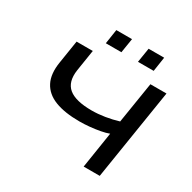

<svg xmlns="http://www.w3.org/2000/svg" viewBox="-193 -1100 1294 1293"><g transform="rotate(30 454.0 -453.0)"><path d="M619 0 663 -281Q637 -271 599.5 -264Q562 -257 521 -253Q480 -249 442 -249Q327 -249 252 -278Q177 -307 145 -369Q113 -431 129 -528L157 -705H283L257 -540Q243 -443 297 -398.5Q351 -354 476 -354Q525 -354 578 -362.5Q631 -371 680 -386L731 -705H856L744 0ZM583 -794 601 -906H722L705 -794ZM333 -794 350 -906H472L454 -794Z"/></g></svg>

Font: Nunito Sans 7pt Expanded SemiBold
Style: Italic
Weight: 600
Width: 7
Italic angle: -9°
Designer: Vernon Adams
Foundry: Vernon Adams
Version: Version 3.101;gftools[0.9.27]